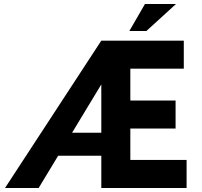

<svg xmlns="http://www.w3.org/2000/svg" viewBox="-20 -939 1007 959"><path d="M486 -736H898V-596H631V-437H857V-297H631V-140H912V0H486ZM501 -565Q499 -554 494.5 -539Q490 -524 490 -524L173 0H5L486 -736ZM272 -276H503V-161H227ZM859 -919 711 -784H626L704 -919Z"/></svg>

Font: Reem Kufi Fun
Style: Bold
Weight: 700
Designer: Khaled Hosny
Version: Version 1.005